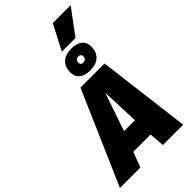

<svg xmlns="http://www.w3.org/2000/svg" viewBox="-381 -1269 1369 1369"><g transform="rotate(-45 303.0 -585.0)"><path d="M-40 0 267 -705H510L598 0H393L384 -115H210L166 0ZM267 -266H377L366 -554ZM402 -742Q349 -742 320.5 -766Q292 -790 292 -831Q292 -886 324 -917Q356 -948 419 -948Q472 -948 500.5 -924Q529 -900 529 -858Q529 -804 497 -773Q465 -742 402 -742ZM407 -817Q423 -817 431 -825.5Q439 -834 439 -850Q439 -873 413 -873Q399 -873 390.5 -864Q382 -855 382 -840Q382 -817 407 -817ZM354 -980 453 -1170H633L492 -980Z"/></g></svg>

Font: Georama ExtraCondensed Thin ExtraBold
Style: Italic
Weight: 800
Italic angle: -9°
Version: Version 1.001